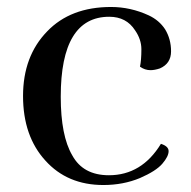

<svg xmlns="http://www.w3.org/2000/svg" viewBox="-20 -519 548 550"><path d="M453 -435Q436 -461 406 -475Q354 -499 298 -499Q182 -499 115 -429Q46 -358 46 -244Q46 -129 110 -59Q173 11 276 11Q333 11 381 -9Q427 -29 445 -50Q463 -71 463 -86Q463 -100 441 -107Q386 -17 292 -17Q218 -17 187 -74Q154 -130 154 -242Q154 -471 293 -471Q342 -471 367 -432Q385 -406 385 -378Q385 -347 381 -328Q395 -318 411 -318Q423 -318 438 -323Q470 -337 470 -372Q470 -407 453 -435Z"/></svg>

Font: Rufina
Style: Regular
Weight: 400
Designer: Martin Sommaruga
Foundry: Martin Sommaruga
Version: Version